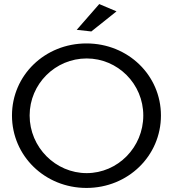

<svg xmlns="http://www.w3.org/2000/svg" viewBox="-20 -920 853 946"><path d="M469 -900 358 -773 430 -765 554 -864ZM406 -706C201 -706 39 -549 39 -351C39 -152 201 6 406 6C611 6 773 -152 773 -351C773 -549 611 -706 406 -706ZM407 -632C560 -632 686 -507 686 -351C686 -194 560 -67 407 -67C254 -67 126 -194 126 -351C126 -507 253 -632 407 -632Z"/></svg>

Font: Juman Normal
Style: Regular
Weight: 300
Designer: Bandar Raffah (Arabic) Julieta Ulanovsky (Latin)
Foundry: Caramella
Version: Version 5.022;PS 005.022;hotconv 1.0.88;makeotf.lib2.5.64775